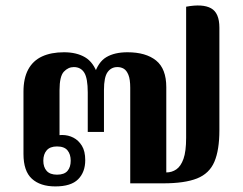

<svg xmlns="http://www.w3.org/2000/svg" viewBox="-20 -656 871 687"><path d="M178 11Q124 11 94 -16.5Q64 -44 64 -105V-328Q64 -376 81 -407.5Q98 -439 130.5 -454Q163 -469 209 -469Q254 -469 284.5 -451Q315 -433 330 -388H317Q331 -434 360.5 -451.5Q390 -469 436 -469Q502 -469 538.5 -439.5Q575 -410 575 -344V-39Q595 -39 611 -50Q627 -61 636.5 -87.5Q646 -114 646 -163V-632Q705 -643 735 -626.5Q765 -610 765 -557V-190Q765 -119 747 -77Q729 -35 685 -17.5Q641 0 564 0H446V-342Q446 -372 439.5 -388Q433 -404 423 -410Q413 -416 400 -416Q378 -416 365 -398Q352 -380 352 -334V-184H294V-325Q294 -376 281.5 -396Q269 -416 244 -416Q224 -416 208.5 -399.5Q193 -383 193 -333V-148L157 -162Q164 -167 176.5 -170Q189 -173 202 -173Q224 -173 242.5 -163.5Q261 -154 273 -134.5Q285 -115 285 -83Q285 -40 259.5 -14.5Q234 11 178 11ZM184 -31Q210 -31 221.5 -44.5Q233 -58 233 -81Q233 -104 221.5 -118Q210 -132 184 -132Q159 -132 147 -118Q135 -104 135 -81Q135 -58 147 -44.5Q159 -31 184 -31Z"/></svg>

Font: Noto Serif Thai
Style: Regular
Weight: 400
Designer: Monotype Design Team
Foundry: Monotype Imaging Inc.
Version: Version 2.001